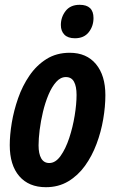

<svg xmlns="http://www.w3.org/2000/svg" viewBox="-20 -777 484 807"><path d="M172.9 9.8Q101.1 9.8 61 -36.6Q21 -83 21 -167Q21 -209.5 29.5 -261Q38.1 -312.5 56.2 -364.3Q74.2 -416 103.8 -459.2Q133.3 -502.4 175.3 -528.8Q217.3 -555.2 272.9 -555.2Q343.8 -555.2 383.3 -507.6Q422.9 -460 422.9 -377Q422.9 -329.1 413.8 -275.9Q404.8 -222.7 385.7 -171.9Q366.7 -121.1 337.2 -80.1Q307.6 -39.1 266.6 -14.6Q225.6 9.8 172.9 9.8ZM187 -91.8Q213.4 -91.8 234.6 -121.6Q255.9 -151.4 271 -197Q286.1 -242.7 293.9 -291.3Q301.8 -339.8 301.8 -377.9Q301.8 -414.1 291 -433.6Q280.3 -453.1 256.8 -453.1Q234.4 -453.1 216.1 -432.6Q197.8 -412.1 183.8 -378.9Q169.9 -345.7 160.6 -306.9Q151.4 -268.1 146.7 -231Q142.1 -193.8 142.1 -166Q142.1 -130.9 153.3 -111.3Q164.6 -91.8 187 -91.8ZM294.9 -616.2Q265.6 -616.2 250.7 -631.3Q235.8 -646.5 235.8 -671.9Q235.8 -705.1 255.9 -731Q275.9 -756.8 314.9 -756.8Q373 -756.8 373 -701.2Q373 -667 353 -641.6Q333 -616.2 294.9 -616.2Z"/></svg>

Font: Open Sans Condensed
Style: Bold Italic
Weight: 700
Width: 3
Italic angle: -12°
Designer: Monotype Design Team
Foundry: Monotype Imaging Inc.
Version: Version 3.003; ttfautohint (v1.8.4)